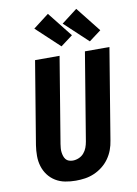

<svg xmlns="http://www.w3.org/2000/svg" viewBox="-105 -1059 811 1134"><g transform="rotate(-10 300.0 -491.5)"><path d="M256 8Q224 8 192.5 2Q161 -4 135 -20Q109 -36 91 -60Q73 -84 64 -113.5Q55 -143 55 -175.5Q55 -208 60 -240L142 -735H289L204 -221Q202 -208 201 -196Q200 -184 201.5 -172Q203 -160 206.5 -149Q210 -138 217 -129Q224 -120 235.5 -116Q247 -112 259 -112Q277 -112 295 -119.5Q313 -127 325.5 -141.5Q338 -156 344.5 -173.5Q351 -191 354 -209L441 -735H588L498 -190Q494 -162 484 -135Q474 -108 457 -84Q440 -60 416.5 -41.5Q393 -23 366 -11.5Q339 0 311.5 4Q284 8 256 8ZM480 -788 340 -919 434 -991 552 -842ZM310 -788 170 -919 264 -991 382 -842Z"/></g></svg>

Font: Iosevka Curly HvExObl
Style: Regular
Weight: 900
Width: 7
Italic angle: -9°
Monospace: yes
Designer: Belleve Invis
Foundry: Belleve Invis
Version: Version 11.1.0; ttfautohint (v1.8.3)